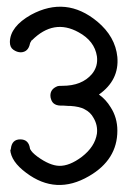

<svg xmlns="http://www.w3.org/2000/svg" viewBox="-20 -553 392 560"><path d="M41 -400.4Q29.3 -400.4 18.6 -408.2Q8.8 -415 8.8 -430.7Q9.8 -475.6 70.3 -509.8Q172.9 -565.4 263.7 -490.2Q316.4 -446.3 322.3 -386.7Q328.1 -319.3 268.6 -277.3Q289.1 -262.7 302.7 -240.2Q322.3 -210 322.3 -171.9Q322.3 -86.9 239.3 -39.1Q143.6 16.6 56.6 -48.8Q11.7 -82 9.8 -117.2Q10.7 -112.3 11.7 -119.1Q14.6 -146.5 39.1 -146.5Q63.5 -146.5 67.4 -120.1L68.4 -115.2V-118.2Q71.3 -109.4 89.8 -95.7Q125 -70.3 152.3 -69.3Q182.6 -68.4 218.8 -95.7Q256.8 -125 262.7 -163.1Q265.6 -187.5 252.9 -209Q244.1 -225.6 226.6 -234.4Q212.9 -242.2 184.6 -244.1Q180.7 -244.1 178.7 -244.1Q168 -245.1 163.1 -245.1Q134.8 -243.2 128.9 -263.7Q127 -268.6 127 -274.4Q127 -293.9 148.4 -301.8Q151.4 -302.7 162.1 -302.7Q218.8 -302.7 248 -336.9Q266.6 -359.4 262.7 -388.7Q255.9 -433.6 209 -459Q136.7 -499 73.2 -435.5Q73.2 -437.5 71.3 -433.6L68.4 -428.7L67.4 -425.8Q62.5 -401.4 41 -400.4Z"/></svg>

Font: otype
Style: Regular
Weight: 400
Designer: ironsmith
Version: 4